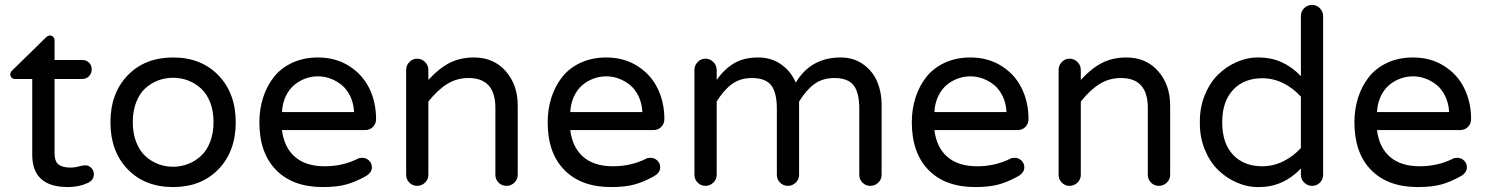

<svg xmlns="http://www.w3.org/2000/svg" viewBox="-20 -755 6079 785"><path d="M363.8 -43Q363.8 -19.5 340.8 -7.8Q303.7 9.8 257.8 9.8Q111.8 9.8 111.8 -122.1V-432.1H41Q32.7 -432.1 27.3 -437.5Q22 -442.9 22 -451.2Q22 -460.4 30.8 -467.8L167 -601.1Q175.8 -609.9 184.1 -609.9Q192.4 -609.9 197.8 -604Q203.1 -598.1 203.1 -589.8V-509.8H315.9Q333 -509.8 344 -499Q355 -488.3 355 -471.2Q355 -455.1 344 -443.6Q333 -432.1 315.9 -432.1H203.1V-129.9Q203.1 -94.2 219.7 -82Q236.3 -69.8 268.1 -69.8Q286.6 -69.8 308.1 -76.2Q322.8 -79.1 328.1 -79.1Q342.8 -79.1 353.3 -68.4Q363.8 -57.6 363.8 -43Z M688 9.8Q572.3 9.8 502 -63Q431.6 -135.7 431.6 -254.9Q431.6 -374 502 -447Q572.3 -520 688 -520Q802.7 -520 873.3 -446.8Q943.8 -373.5 943.8 -254.9Q943.8 -136.2 873.3 -63.2Q802.7 9.8 688 9.8ZM688 -437Q655.8 -437 627 -426.3Q598.1 -415.5 574.5 -394.3Q550.8 -373 536.9 -337.4Q522.9 -301.8 522.9 -255.9Q522.9 -210 536.9 -174.1Q550.8 -138.2 574.5 -116.7Q598.1 -95.2 627 -84.2Q655.8 -73.2 688 -73.2Q719.2 -73.2 748 -84.2Q776.9 -95.2 800.8 -116.7Q824.7 -138.2 838.9 -174.1Q853 -210 853 -255.9Q853 -301.8 838.9 -337.4Q824.7 -373 800.8 -394.3Q776.9 -415.5 748 -426.3Q719.2 -437 688 -437Z M1500.5 -70.8Q1500.5 -48.8 1474.6 -34.2Q1432.6 -10.7 1394.5 -0.5Q1356.4 9.8 1299.8 9.8Q1177.2 9.8 1108.9 -59.8Q1040.5 -129.4 1040.5 -254.9Q1040.5 -308.6 1055.7 -356Q1070.8 -403.3 1099.9 -440.2Q1128.9 -477.1 1175.3 -498.5Q1221.7 -520 1279.8 -520Q1352.5 -520 1407.5 -485.1Q1462.4 -450.2 1490 -393.6Q1517.6 -336.9 1517.6 -268.1Q1517.6 -249 1504.9 -236.1Q1492.2 -223.1 1471.7 -223.1H1132.8Q1141.6 -152.3 1185.8 -113.8Q1230 -75.2 1307.6 -75.2Q1381.3 -75.2 1442.9 -106Q1449.2 -109.9 1460.9 -109.9Q1477.1 -109.9 1488.8 -98.6Q1500.5 -87.4 1500.5 -70.8ZM1132.8 -296.9H1427.7Q1425.8 -333 1411.9 -361.8Q1397.9 -390.6 1376.7 -407.7Q1355.5 -424.8 1330.8 -433.8Q1306.2 -442.9 1279.8 -442.9Q1253.4 -442.9 1228.5 -433.8Q1203.6 -424.8 1182.9 -407.5Q1162.1 -390.1 1148.4 -361.6Q1134.8 -333 1132.8 -296.9Z M2096.7 -324.2V-40Q2096.7 -21.5 2083 -8.3Q2069.3 4.9 2050.3 4.9Q2031.7 4.9 2018.6 -8.3Q2005.4 -21.5 2005.4 -40V-314Q2005.4 -436 1895.5 -436Q1847.7 -436 1808.3 -411.6Q1769 -387.2 1731.4 -339.8V-40Q1731.4 -21.5 1717.8 -8.3Q1704.1 4.9 1685.5 4.9Q1667 4.9 1653.8 -8.3Q1640.6 -21.5 1640.6 -40V-469.2Q1640.6 -487.8 1653.8 -501.5Q1667 -515.1 1685.5 -515.1Q1704.1 -515.1 1717.8 -501.5Q1731.4 -487.8 1731.4 -469.2V-428.2Q1772.5 -473.6 1816.4 -496.8Q1860.4 -520 1917.5 -520Q1998.5 -520 2047.6 -464.1Q2096.7 -408.2 2096.7 -324.2Z M2679.2 -70.8Q2679.2 -48.8 2653.3 -34.2Q2611.3 -10.7 2573.2 -0.5Q2535.2 9.8 2478.5 9.8Q2356 9.8 2287.6 -59.8Q2219.2 -129.4 2219.2 -254.9Q2219.2 -308.6 2234.4 -356Q2249.5 -403.3 2278.6 -440.2Q2307.6 -477.1 2354 -498.5Q2400.4 -520 2458.5 -520Q2531.2 -520 2586.2 -485.1Q2641.1 -450.2 2668.7 -393.6Q2696.3 -336.9 2696.3 -268.1Q2696.3 -249 2683.6 -236.1Q2670.9 -223.1 2650.4 -223.1H2311.5Q2320.3 -152.3 2364.5 -113.8Q2408.7 -75.2 2486.3 -75.2Q2560.1 -75.2 2621.6 -106Q2627.9 -109.9 2639.6 -109.9Q2655.8 -109.9 2667.5 -98.6Q2679.2 -87.4 2679.2 -70.8ZM2311.5 -296.9H2606.4Q2604.5 -333 2590.6 -361.8Q2576.7 -390.6 2555.4 -407.7Q2534.2 -424.8 2509.5 -433.8Q2484.9 -442.9 2458.5 -442.9Q2432.1 -442.9 2407.2 -433.8Q2382.3 -424.8 2361.6 -407.5Q2340.8 -390.1 2327.1 -361.6Q2313.5 -333 2311.5 -296.9Z M3584.5 -328.1V-40Q3584.5 -21.5 3570.8 -8.3Q3557.1 4.9 3538.1 4.9Q3519.5 4.9 3506.3 -8.3Q3493.2 -21.5 3493.2 -40V-310.1Q3493.2 -376.5 3470 -406.2Q3446.8 -436 3391.1 -436Q3343.3 -436 3309.6 -411.4Q3275.9 -386.7 3247.1 -339.8V-40Q3247.1 -21.5 3233.4 -8.3Q3219.7 4.9 3201.2 4.9Q3182.6 4.9 3169.4 -8.3Q3156.2 -21.5 3156.2 -40V-310.1Q3156.2 -376.5 3133.1 -406.2Q3109.9 -436 3054.2 -436Q3006.3 -436 2972.7 -411.4Q2939 -386.7 2910.2 -339.8V-40Q2910.2 -21.5 2896.5 -8.3Q2882.8 4.9 2864.3 4.9Q2845.7 4.9 2832.5 -8.3Q2819.3 -21.5 2819.3 -40V-469.2Q2819.3 -487.8 2832.5 -501.5Q2845.7 -515.1 2864.3 -515.1Q2882.8 -515.1 2896.5 -501.5Q2910.2 -487.8 2910.2 -469.2V-428.2Q2940.9 -472.2 2981 -496.1Q3021 -520 3080.1 -520Q3134.3 -520 3174.8 -491Q3215.3 -461.9 3233.4 -417Q3294.9 -520 3417 -520Q3470.7 -520 3509.8 -491.7Q3548.8 -463.4 3566.7 -420.7Q3584.5 -377.9 3584.5 -328.1Z M4168 -70.8Q4168 -48.8 4142.1 -34.2Q4100.1 -10.7 4062 -0.5Q4023.9 9.8 3967.3 9.8Q3844.7 9.8 3776.4 -59.8Q3708 -129.4 3708 -254.9Q3708 -308.6 3723.1 -356Q3738.3 -403.3 3767.3 -440.2Q3796.4 -477.1 3842.8 -498.5Q3889.2 -520 3947.3 -520Q4020 -520 4075 -485.1Q4129.9 -450.2 4157.5 -393.6Q4185.1 -336.9 4185.1 -268.1Q4185.1 -249 4172.4 -236.1Q4159.7 -223.1 4139.2 -223.1H3800.3Q3809.1 -152.3 3853.3 -113.8Q3897.5 -75.2 3975.1 -75.2Q4048.8 -75.2 4110.4 -106Q4116.7 -109.9 4128.4 -109.9Q4144.5 -109.9 4156.2 -98.6Q4168 -87.4 4168 -70.8ZM3800.3 -296.9H4095.2Q4093.3 -333 4079.3 -361.8Q4065.4 -390.6 4044.2 -407.7Q4022.9 -424.8 3998.3 -433.8Q3973.6 -442.9 3947.3 -442.9Q3920.9 -442.9 3896 -433.8Q3871.1 -424.8 3850.3 -407.5Q3829.6 -390.1 3815.9 -361.6Q3802.2 -333 3800.3 -296.9Z M4764.2 -324.2V-40Q4764.2 -21.5 4750.5 -8.3Q4736.8 4.9 4717.8 4.9Q4699.2 4.9 4686 -8.3Q4672.9 -21.5 4672.9 -40V-314Q4672.9 -436 4563 -436Q4515.1 -436 4475.8 -411.6Q4436.5 -387.2 4398.9 -339.8V-40Q4398.9 -21.5 4385.3 -8.3Q4371.6 4.9 4353 4.9Q4334.5 4.9 4321.3 -8.3Q4308.1 -21.5 4308.1 -40V-469.2Q4308.1 -487.8 4321.3 -501.5Q4334.5 -515.1 4353 -515.1Q4371.6 -515.1 4385.3 -501.5Q4398.9 -487.8 4398.9 -469.2V-428.2Q4439.9 -473.6 4483.9 -496.8Q4527.8 -520 4585 -520Q4666 -520 4715.1 -464.1Q4764.2 -408.2 4764.2 -324.2Z M5298.8 -443.8V-689Q5298.8 -709 5312.3 -721.9Q5325.7 -734.9 5344.7 -734.9Q5363.3 -734.9 5376.5 -721.2Q5389.6 -707.5 5389.6 -689V-40Q5389.6 -21.5 5376.5 -8.3Q5363.3 4.9 5344.7 4.9Q5326.2 4.9 5312.5 -8.3Q5298.8 -21.5 5298.8 -40V-65.9Q5226.1 9.8 5127.9 9.8Q5082 10.7 5038.1 -8.1Q4994.1 -26.9 4960 -60.3Q4925.8 -93.8 4905.3 -144.8Q4884.8 -195.8 4885.7 -254.9Q4884.8 -314 4905.3 -365Q4925.8 -416 4960 -449.7Q4994.1 -483.4 5038.1 -502.2Q5082 -521 5127.9 -520Q5225.6 -520 5298.8 -443.8ZM5298.8 -149.9V-359.9Q5267.1 -395 5226.3 -415Q5185.5 -435.1 5141.1 -435.1Q5065.9 -435.1 5021.5 -387.7Q4977.1 -340.3 4977.1 -254.9Q4977.1 -169.4 5021.2 -122.3Q5065.4 -75.2 5141.1 -75.2Q5185.5 -75.2 5226.3 -95.2Q5267.1 -115.2 5298.8 -149.9Z M5977.5 -70.8Q5977.5 -48.8 5951.7 -34.2Q5909.7 -10.7 5871.6 -0.5Q5833.5 9.8 5776.9 9.8Q5654.3 9.8 5585.9 -59.8Q5517.6 -129.4 5517.6 -254.9Q5517.6 -308.6 5532.7 -356Q5547.9 -403.3 5576.9 -440.2Q5606 -477.1 5652.3 -498.5Q5698.7 -520 5756.8 -520Q5829.6 -520 5884.5 -485.1Q5939.5 -450.2 5967 -393.6Q5994.6 -336.9 5994.6 -268.1Q5994.6 -249 5981.9 -236.1Q5969.2 -223.1 5948.7 -223.1H5609.9Q5618.7 -152.3 5662.8 -113.8Q5707 -75.2 5784.7 -75.2Q5858.4 -75.2 5919.9 -106Q5926.3 -109.9 5938 -109.9Q5954.1 -109.9 5965.8 -98.6Q5977.5 -87.4 5977.5 -70.8ZM5609.9 -296.9H5904.8Q5902.8 -333 5888.9 -361.8Q5875 -390.6 5853.8 -407.7Q5832.5 -424.8 5807.9 -433.8Q5783.2 -442.9 5756.8 -442.9Q5730.5 -442.9 5705.6 -433.8Q5680.7 -424.8 5659.9 -407.5Q5639.2 -390.1 5625.5 -361.6Q5611.8 -333 5609.9 -296.9Z"/></svg>

Font: Aka-Acid-Varela
Style: Regular
Weight: 400
Designer: Joe Prince, Avraham Cornfeld, Cyberella
Foundry: Joe Prince, Avraham Cornfeld, Cyberella
Version: Version 2.000; ttfautohint (v1.5.33-1714) -l 8 -r 50 -G 200 